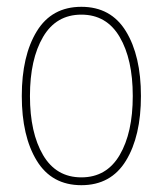

<svg xmlns="http://www.w3.org/2000/svg" viewBox="-20 -536 478 564"><path d="M219 8Q132 8 88 -64Q44 -136 44 -254Q44 -372 88 -444Q132 -516 219 -516Q306 -516 350 -444Q394 -372 394 -254Q394 -136 350 -64Q306 8 219 8ZM219 -15Q293 -15 331.5 -80.5Q370 -146 370 -254Q370 -362 331.5 -427.5Q293 -493 219 -493Q145 -493 106.5 -427.5Q68 -362 68 -254Q68 -146 106.5 -80.5Q145 -15 219 -15Z"/></svg>

Font: Noto Sans Thai Looped ExtraCondensed Thin
Style: Regular
Weight: 100
Width: 2
Designer: Sasikarn Vongin, Ben Mitchell
Foundry: The Fontpad Ltd
Version: Version 1.001; ttfautohint (v1.8.4.7-5d5b)